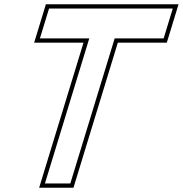

<svg xmlns="http://www.w3.org/2000/svg" viewBox="-20 -810 857 900"><path d="M560.3 -770H719.9H789.9L747.1 -630H677.1H517.5L331 -20L309.6 50H190.6L212 -20L398.5 -630H237.1H167.1L209.9 -770H279.9H441.3ZM816.9 -790H195.1L140.1 -610H371.4L163.5 70H324.4L532.3 -610H761.9Z"/></svg>

Font: Nordica Plus
Style: NordicaClassicRgCondOblOl
Weight: 500
Version: Version 1.01